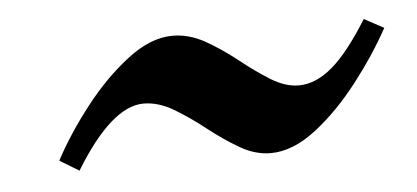

<svg xmlns="http://www.w3.org/2000/svg" viewBox="-28 -435 539 248"><g transform="rotate(-5 241.5 -311.5)"><path d="M475.1 -378.9Q457 -345.7 430.4 -311.3Q403.8 -276.9 373.8 -253.7Q343.8 -230.5 314.9 -230.5Q294.9 -230.5 274.9 -242.2Q254.9 -253.9 235.1 -269.5Q215.3 -285.2 195.6 -296.9Q175.8 -308.6 156.7 -308.6Q115.2 -308.6 66.9 -229.5L42 -244.6Q59.6 -277.8 86.2 -312Q112.8 -346.2 143.1 -369.4Q173.3 -392.6 201.7 -392.6Q223.1 -392.6 243.9 -380.9Q264.6 -369.1 284.2 -353.5Q303.7 -337.9 322.5 -326.2Q341.3 -314.5 358.9 -314.5Q380.9 -314.5 402.6 -333Q424.3 -351.6 449.7 -392.6Z"/></g></svg>

Font: Gentium Book Plus
Style: Italic
Weight: 400
Italic angle: -8°
Designer: Victor Gaultney, Annie Olsen, Iska Routamaa, Becca Hirsbrunner
Foundry: SIL International
Version: Version 6.101